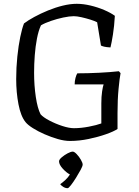

<svg xmlns="http://www.w3.org/2000/svg" viewBox="-20 -740 732 1008"><path d="M347 0Q318 0 283.5 -10Q249 -20 214.5 -35Q180 -50 153 -67Q126 -84 114 -99Q89 -130 77 -192.5Q65 -255 65 -325Q65 -385 71 -443Q77 -501 86.5 -546.5Q96 -592 106 -617Q127 -633 160 -651Q193 -669 232 -685Q271 -701 310 -710.5Q349 -720 383 -720Q417 -720 455 -711Q493 -702 527 -687.5Q561 -673 583 -657Q580 -603 573 -559Q566 -515 560 -491Q539 -492 527 -495Q515 -498 510 -501L490 -623Q477 -630 454.5 -637Q432 -644 408 -649.5Q384 -655 367 -655Q345 -655 312 -648Q279 -641 247 -630Q215 -619 195 -607Q182 -579 174 -537.5Q166 -496 162.5 -449.5Q159 -403 159 -358Q159 -291 168 -231Q177 -171 193 -140Q207 -124 239.5 -107Q272 -90 307.5 -78.5Q343 -67 368 -67Q405 -67 446.5 -75Q488 -83 512 -92V-197Q512 -233 516 -259.5Q520 -286 524 -297H372Q372 -315 376.5 -331.5Q381 -348 386 -355Q440 -355 500 -358Q560 -361 604 -366L613 -356Q608 -331 602.5 -274Q597 -217 597 -147V-63Q578 -50 537 -35.5Q496 -21 446 -10.5Q396 0 347 0ZM335 248Q323 248 312 241Q301 234 296 227Q309 218 323.5 204.5Q338 191 347 176Q328 166 309 145Q290 124 290 107Q290 98 304 86Q318 74 335 65Q352 56 362 56Q370 56 382.5 69Q395 82 404.5 98.5Q414 115 414 124Q414 132 403.5 151.5Q393 171 379 193.5Q365 216 352.5 232Q340 248 335 248Z"/></svg>

Font: Texturina Light
Style: Regular
Weight: 300
Designer: Guillermo Torres Carreño
Foundry: Omnibus-Type
Version: Version 1.002; ttfautohint (v1.8.3)